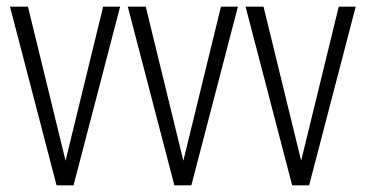

<svg xmlns="http://www.w3.org/2000/svg" viewBox="-20 -557 1102 577"><path d="M150 0H201L341 -537H290L177 -74L64 -537H10Z M504 0H555L695 -537H644L531 -74L418 -537H364Z M858 0H909L1049 -537H998L885 -74L772 -537H718Z"/></svg>

Font: Secuela Light
Style: Regular
Weight: 300
Designer: Fernando Haro
Foundry: deFharo
Version: Version 1.708